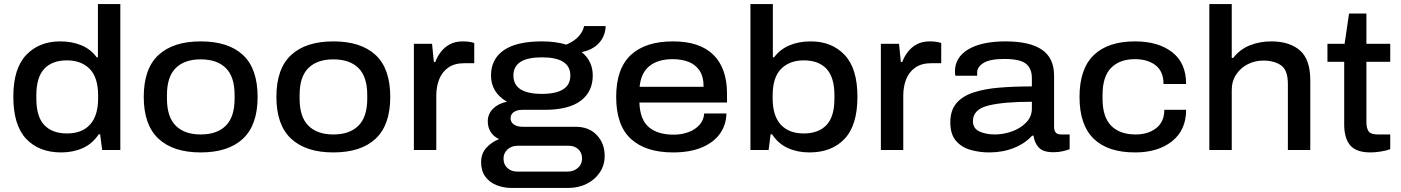

<svg xmlns="http://www.w3.org/2000/svg" viewBox="-20 -743 6941 951"><path d="M283 12Q173 12 109.5 -55.5Q46 -123 46 -264Q46 -404 110 -471Q174 -538 278 -538Q337 -538 383.5 -518.5Q430 -499 459 -459H465V-723H576V0H486L476 -78H469Q438 -31 390 -9.5Q342 12 283 12ZM312 -82Q386 -82 426 -126Q466 -170 466 -256V-269Q466 -360 424 -402Q382 -444 312 -444Q238 -444 199 -402Q160 -360 160 -271V-254Q160 -165 199.5 -123.5Q239 -82 312 -82Z M974 12Q838 12 765 -56Q692 -124 692 -263Q692 -403 765 -470.5Q838 -538 974 -538Q1111 -538 1183.5 -470.5Q1256 -403 1256 -263Q1256 -124 1183.5 -56Q1111 12 974 12ZM974 -77Q1055 -77 1098.5 -120.5Q1142 -164 1142 -254V-273Q1142 -363 1098.5 -406Q1055 -449 974 -449Q894 -449 850.5 -406Q807 -363 807 -273V-254Q807 -164 850.5 -120.5Q894 -77 974 -77Z M1631 12Q1495 12 1422 -56Q1349 -124 1349 -263Q1349 -403 1422 -470.5Q1495 -538 1631 -538Q1768 -538 1840.5 -470.5Q1913 -403 1913 -263Q1913 -124 1840.5 -56Q1768 12 1631 12ZM1631 -77Q1712 -77 1755.5 -120.5Q1799 -164 1799 -254V-273Q1799 -363 1755.5 -406Q1712 -449 1631 -449Q1551 -449 1507.5 -406Q1464 -363 1464 -273V-254Q1464 -164 1507.5 -120.5Q1551 -77 1631 -77Z M2030 0V-526H2120L2129 -436H2136Q2145 -461 2162.5 -484.5Q2180 -508 2207 -523Q2234 -538 2272 -538Q2306 -538 2329 -530V-430H2281Q2231 -430 2200 -408Q2169 -386 2155 -349.5Q2141 -313 2141 -270V0Z M2515 188Q2474 188 2439 174Q2404 160 2383.5 131.5Q2363 103 2363 60Q2363 18 2388.5 -10.5Q2414 -39 2452 -54Q2424 -67 2410 -90Q2396 -113 2396 -142Q2396 -179 2422.5 -205Q2449 -231 2491 -239Q2412 -285 2412 -369Q2412 -450 2475 -494Q2538 -538 2664 -538Q2732 -538 2785 -522Q2827 -540 2848 -565Q2869 -590 2873 -614H2980Q2978 -564 2947 -530Q2916 -496 2861 -485Q2916 -441 2916 -369Q2916 -289 2856.5 -244Q2797 -199 2677 -199H2568Q2541 -199 2525 -188Q2509 -177 2509 -157Q2509 -138 2525 -126.5Q2541 -115 2570 -115H2832Q2897 -115 2936 -74Q2975 -33 2975 29Q2975 75 2951 111Q2927 147 2886 167.5Q2845 188 2793 188ZM2664 -278Q2805 -278 2805 -369Q2805 -459 2664 -459Q2523 -459 2523 -369Q2523 -278 2664 -278ZM2542 107H2790Q2821 107 2842 89Q2863 71 2863 43Q2863 13 2844 -4Q2825 -21 2798 -21H2543Q2514 -21 2494 -3Q2474 15 2474 43Q2474 72 2493.5 89.5Q2513 107 2542 107Z M3314 12Q3178 12 3105 -55Q3032 -122 3032 -263Q3032 -403 3104.5 -470.5Q3177 -538 3313 -538Q3446 -538 3513.5 -471.5Q3581 -405 3581 -279V-235H3147Q3150 -150 3194 -113Q3238 -76 3317 -76Q3356 -76 3390 -88.5Q3424 -101 3445 -125Q3466 -149 3468 -181H3578Q3577 -125 3546.5 -81.5Q3516 -38 3457 -13Q3398 12 3314 12ZM3148 -313H3465Q3465 -364 3444.5 -394Q3424 -424 3389.5 -437Q3355 -450 3312 -450Q3240 -450 3197.5 -416.5Q3155 -383 3148 -313Z M3989 12Q3930 12 3882.5 -9.5Q3835 -31 3804 -78H3797L3787 0H3697V-723H3808V-459H3814Q3844 -499 3890.5 -518.5Q3937 -538 3996 -538Q4100 -538 4163.5 -471Q4227 -404 4227 -264Q4227 -123 4163.5 -55.5Q4100 12 3989 12ZM3961 -82Q4034 -82 4073.5 -123.5Q4113 -165 4113 -254V-271Q4113 -360 4074 -402Q4035 -444 3961 -444Q3891 -444 3849 -402Q3807 -360 3807 -269V-256Q3807 -170 3847 -126Q3887 -82 3961 -82Z M4343 0V-526H4433L4442 -436H4449Q4458 -461 4475.5 -484.5Q4493 -508 4520 -523Q4547 -538 4585 -538Q4619 -538 4642 -530V-430H4594Q4544 -430 4513 -408Q4482 -386 4468 -349.5Q4454 -313 4454 -270V0Z M4879 12Q4832 12 4787.5 -0.5Q4743 -13 4715 -45.5Q4687 -78 4687 -137Q4687 -196 4717 -231.5Q4747 -267 4802 -285Q4857 -303 4930.5 -309Q5004 -315 5091 -315V-355Q5091 -404 5061.5 -427.5Q5032 -451 4954 -451Q4884 -451 4852 -431.5Q4820 -412 4820 -383V-368H4712Q4710 -377 4710 -389Q4710 -459 4776 -498.5Q4842 -538 4961 -538Q5080 -538 5140.5 -497Q5201 -456 5201 -368V-114Q5201 -77 5235 -77H5278V-4Q5265 1 5244 6Q5223 11 5198 11Q5147 11 5125.5 -12Q5104 -35 5099 -71H5092Q5057 -32 5001.5 -10Q4946 12 4879 12ZM4907 -77Q4951 -77 4993.5 -92.5Q5036 -108 5063.5 -137Q5091 -166 5091 -205V-239Q4950 -239 4874.5 -220Q4799 -201 4799 -143Q4799 -107 4831 -92Q4863 -77 4907 -77Z M5602 12Q5467 12 5397 -56Q5327 -124 5327 -263Q5327 -402 5397.5 -470Q5468 -538 5602 -538Q5717 -538 5786 -484.5Q5855 -431 5855 -327H5743Q5743 -389 5704 -419.5Q5665 -450 5601 -450Q5526 -450 5483.5 -407Q5441 -364 5441 -272V-254Q5441 -164 5483.5 -120.5Q5526 -77 5605 -77Q5667 -77 5707 -108.5Q5747 -140 5747 -199H5855Q5855 -99 5785.5 -43.5Q5716 12 5602 12Z M5970 0V-723H6081V-456H6088Q6123 -500 6172 -519Q6221 -538 6276 -538Q6367 -538 6418.5 -493.5Q6470 -449 6470 -345V0H6359V-327Q6359 -396 6325 -419.5Q6291 -443 6237 -443Q6196 -443 6160.5 -425Q6125 -407 6103 -374Q6081 -341 6081 -297V0Z M6769 12Q6697 12 6667.5 -23.5Q6638 -59 6638 -126V-437H6555V-526H6640L6662 -676H6748V-526H6866V-437H6748V-138Q6748 -108 6759 -92.5Q6770 -77 6805 -77H6866V-4Q6848 3 6819.5 7.5Q6791 12 6769 12Z"/></svg>

Font: Archivo SemiExpanded Medium
Style: Regular
Weight: 500
Width: 6
Designer: Hector Gatti
Foundry: Omnibus-Type
Version: Version 2.001; ttfautohint (v1.8.3)